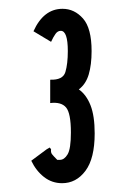

<svg xmlns="http://www.w3.org/2000/svg" viewBox="-20 -655 290 436"><path d="M121 -239Q98 -239 80 -253Q62 -267 51 -290L86 -316L93 -320L96 -316Q95 -309 98 -305Q101 -301 110 -292H116Q126 -292 133.5 -304.5Q141 -317 141 -354Q141 -398 130 -411Q119 -424 94 -421V-474Q123 -473 128.5 -491.5Q134 -510 134 -539Q134 -585 118 -585Q111 -585 106 -578Q101 -571 96 -560L56 -584Q79 -635 122 -635Q149 -635 168.5 -613Q188 -591 188 -539Q188 -508 181.5 -486Q175 -464 159 -452Q176 -440 185.5 -416Q195 -392 195 -352Q195 -295 174 -267Q153 -239 121 -239Z"/></svg>

Font: Inconsolata UltraCondensed ExtraBold
Style: Regular
Weight: 800
Width: 1
Monospace: yes
Designer: Raph Levien, Cyreal, Brenton Simpson
Foundry: Raph Levien, Cyreal, Google
Version: Version 3.001; ttfautohint (v1.8.2.53-6de2)